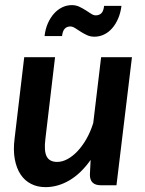

<svg xmlns="http://www.w3.org/2000/svg" viewBox="-20 -742 581 769"><path d="M508.5 -513 446.5 0H384Q340 0 340 -42.5L343 -101.5Q304 -46.5 257.8 -19.5Q211.5 7.5 162 7.5Q130 7.5 104.5 -5.5Q79 -18.5 62.5 -43.2Q46 -68 39.2 -104.5Q32.5 -141 38.5 -187.5L77 -513H200.5L162 -187.5Q155.5 -137 167 -115.2Q178.5 -93.5 209 -93.5Q229 -93.5 249.8 -104.5Q270.5 -115.5 290 -136Q309.5 -156.5 326 -185.2Q342.5 -214 353.5 -249.5L385 -513ZM363.5 -680.5Q377 -680.5 385.8 -688.8Q394.5 -697 397 -718.5H466.5Q463 -690.5 453.2 -667.8Q443.5 -645 429.2 -628.8Q415 -612.5 396.8 -603.8Q378.5 -595 358 -595Q341.5 -595 327.8 -601.5Q314 -608 302.5 -615.5Q291 -623 280.8 -629.5Q270.5 -636 261.5 -636Q248 -636 239.5 -627.2Q231 -618.5 228.5 -597.5H158.5Q161.5 -625.5 171.5 -648.2Q181.5 -671 196 -687.2Q210.5 -703.5 228.8 -712.5Q247 -721.5 267.5 -721.5Q284 -721.5 297.8 -715Q311.5 -708.5 323.2 -701Q335 -693.5 344.8 -687Q354.5 -680.5 363.5 -680.5Z"/></svg>

Font: Lato 2
Style: Bold Italic
Weight: 700
Italic angle: -7°
Designer: Lukasz Dziedzic with Adam Twardoch and Botio Nikoltchev
Foundry: tyPoland Lukasz Dziedzic
Version: Version 2.015; 2015-08-06; http://www.latofonts.com/